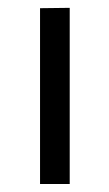

<svg xmlns="http://www.w3.org/2000/svg" viewBox="-20 -460 273 480"><path d="M80.1 -439.5V0H154.3V-440.4Z"/></svg>

Font: Geo
Style: Regular
Weight: 500
Version: Version 001.2